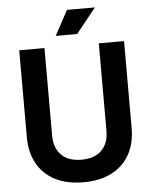

<svg xmlns="http://www.w3.org/2000/svg" viewBox="-60 -937 791 1000"><g transform="rotate(-5 336.0 -437.0)"><path d="M336 14Q250 14 188.5 -17.5Q127 -49 94.5 -107.5Q62 -166 62 -246V-700H194V-242Q194 -178 230.5 -141Q267 -104 336 -104Q405 -104 441.5 -141Q478 -178 478 -242V-700H610V-246Q610 -166 577.5 -107.5Q545 -49 483.5 -17.5Q422 14 336 14ZM258 -758 328 -888H474L370 -758Z"/></g></svg>

Font: Space Grotesk Light
Style: Bold
Weight: 700
Version: Version 2.000